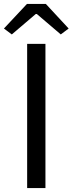

<svg xmlns="http://www.w3.org/2000/svg" viewBox="-56 -956 369 976"><path d="M82 0V-733H175V0ZM-36 -811 81 -936H177L293 -811L253 -781L131 -885H126L4 -781Z"/></svg>

Font: Source Han Sans Regular
Style: Regular
Weight: 400
Designer: Ryoko NISHIZUKA  (kana & ideographs); Paul D. Hunt (Latin, Greek & Cyrillic); Wenlong ZHANG  (bopomofo); Sandoll Communi
Foundry: Adobe Systems Incorporated
Version: Version 1.00 January 18, 2024, initial release